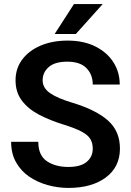

<svg xmlns="http://www.w3.org/2000/svg" viewBox="-20 -922 650 952"><path d="M439.9 -184.6Q439.9 -211.9 428.5 -231.9Q417 -252 385.5 -269Q354 -286.1 293.9 -304.7Q227.5 -325.2 173.8 -353.3Q120.1 -381.3 88.6 -422.9Q57.1 -464.4 57.1 -523.9Q57.1 -582.5 90.1 -626.7Q123 -670.9 181.4 -695.8Q239.7 -720.7 315.4 -720.7Q394.5 -720.7 452.4 -691.9Q510.3 -663.1 542 -613.8Q573.7 -564.5 573.7 -502.9H439.9Q439.9 -552.2 408.7 -584.2Q377.4 -616.2 313.5 -616.2Q252 -616.2 221.7 -589.6Q191.4 -563 191.4 -523.9Q191.4 -485.8 228.3 -460.2Q265.1 -434.6 338.9 -412.6Q455.6 -377.4 515.1 -324.7Q574.7 -272 574.7 -185.5Q574.7 -94.2 504.9 -42.2Q435.1 9.8 318.8 9.8Q267.1 9.8 216.6 -4.2Q166 -18.1 125 -46.1Q84 -74.2 59.6 -117.2Q35.2 -160.2 35.2 -218.8H169.9Q169.9 -151.4 212.4 -122.8Q254.9 -94.2 318.8 -94.2Q379.9 -94.2 409.9 -119.4Q439.9 -144.5 439.9 -184.6ZM251 -753.4 346.7 -901.9H489.3L356 -753.4Z"/></svg>

Font: Vazirmatn RD FD SemiBold
Style: Regular
Weight: 600
Designer: Saber Rastikerdar
Foundry: Saber Rastikerdar
Version: Version 33.003